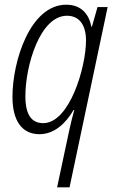

<svg xmlns="http://www.w3.org/2000/svg" viewBox="-20 -561 493 817"><path d="M275 -8 223 236H276L438 -531H395L371 -447H369C359 -500 326 -541 262 -541C108 -541 33 -300 33 -149C33 -45 75 10 148 10C211 10 260 -36 293 -93H296C289 -66 280 -33 275 -8ZM164 -37C114 -37 88 -73 88 -152C88 -281 150 -494 265 -494C317 -494 346 -455 346 -389C346 -275 276 -37 164 -37Z"/></svg>

Font: Noto Sans Condensed Light
Style: Italic
Weight: 300
Width: 3
Italic angle: -12°
Designer: Monotype Design Team
Foundry: Monotype Imaging Inc.
Version: Version 2.013